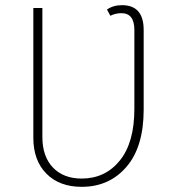

<svg xmlns="http://www.w3.org/2000/svg" viewBox="-20 -713 674 743"><path d="M452 -693Q536 -693 536 -597V-289Q536 -145 469.5 -67.5Q403 10 296 10Q210 10 159.5 -41Q109 -92 109 -180V-682H144V-183Q144 -107 185 -64.5Q226 -22 296 -22Q387 -22 443.5 -91.5Q500 -161 500 -292V-597Q500 -662 450 -662Q427 -662 407 -652L394 -676Q418 -693 452 -693Z"/></svg>

Font: Fira Sans UltraLight
Style: Regular
Weight: 200
Designer: Carrois Corporate & Edenspiekermann AG
Foundry: Carrois Corporate GbR & Edenspiekermann AG
Version: Version 4.106;PS 004.106;hotconv 1.0.70;makeotf.lib2.5.58329